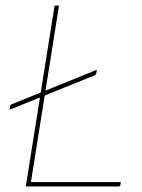

<svg xmlns="http://www.w3.org/2000/svg" viewBox="-20 -675 513 695"><path d="M18 -279Q17 -278 15.5 -278.5Q14 -279 15 -282L17 -292Q18 -296 21 -297L327 -421Q329 -422 330 -421.5Q331 -421 330 -418L328 -408Q327 -404 324 -403ZM78 0Q73 0 74 -4L177 -651Q178 -655 182 -655H189Q194 -655 193 -651L92 -16H414Q418 -16 417 -12L415 -3Q414 0 410 0Z"/></svg>

Font: Sofia Sans Hairline
Style: Italic
Weight: 1
Italic angle: -9°
Designer: Botio Nikoltchev, Ani Petrova
Foundry: lettersoup
Version: Version 4.102